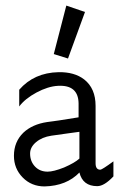

<svg xmlns="http://www.w3.org/2000/svg" viewBox="-20 -659 467 689"><path d="M262 -238V-288Q261 -355 188 -351Q152 -349 111 -327Q70 -305 49 -277V-337Q102 -398 190 -400Q247 -401 282 -374Q323 -342 323 -279V-73Q323 -50 340 -50Q346 -50 387 -80V-26Q354 9 329 9Q277 9 265 -40Q219 8 140 10Q93 10 61.5 -22Q30 -54 30 -100Q30 -150 64 -183Q96 -213 149 -221Q177 -224 262 -238ZM265 -90V-186Q258 -185 224.5 -180.5Q191 -176 164 -172Q131 -167 109.5 -149Q88 -131 88 -108Q88 -80 105.5 -61.5Q123 -43 151 -43Q172 -43 210 -58Q249 -75 265 -90ZM218 -639 285 -616 224 -449 173 -465Z"/></svg>

Font: GFS Neohellenic Rg
Style: Regular
Weight: 400
Designer: Takis Katsoulidis and George D. Matthiopoulos
Foundry: Takis Katsoulidis and George D. Matthiopoulos
Version: Version 1.0